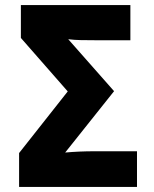

<svg xmlns="http://www.w3.org/2000/svg" viewBox="-20 -734 603 754"><path d="M55 0V-133L246 -375L62 -585V-714H492V-576H351Q322 -576 297 -576.5Q272 -577 248 -580L428 -376L236 -135Q292 -140 351 -140H518V0Z"/></svg>

Font: Noto Sans Mono SemiCondensed Black
Style: Regular
Weight: 900
Width: 4
Designer: Monotype Design Team
Foundry: Monotype Imaging Inc.
Version: Version 2.014; ttfautohint (v1.8.4.7-5d5b)